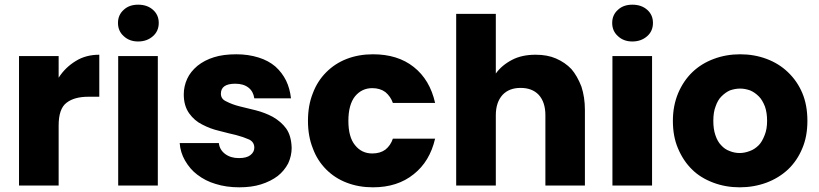

<svg xmlns="http://www.w3.org/2000/svg" viewBox="-20 -800 3531 828"><path d="M232.9 -464.8Q261.2 -509.3 307.1 -537.1Q350.1 -564 408.2 -564V-382.8H360.8Q300.3 -382.8 267.1 -356.9Q232.9 -331.5 232.9 -258.8V0H62V-558.1H232.9Z M489.7 0V-558.1H660.6V0ZM488.8 -701.2Q488.8 -735.8 513.7 -757.8Q537.1 -779.8 575.7 -779.8Q614.7 -779.8 639.6 -757.8Q664.6 -735.8 664.6 -701.2Q664.6 -666 639.6 -644Q613.8 -621.1 575.7 -621.1Q538.1 -621.1 513.7 -644Q488.8 -666 488.8 -701.2Z M1237.8 -162.1Q1237.8 -127.9 1222.7 -95.2Q1205.6 -63 1177.7 -41Q1147.5 -18.1 1105.5 -4.9Q1065.4 7.8 1011.7 7.8Q955.6 7.8 909.7 -6.8Q866.2 -19.5 830.6 -46.9Q799.8 -69.8 777.8 -107.9Q757.8 -142.6 754.9 -183.1H923.8Q926.8 -154.3 950.7 -136.2Q974.6 -118.2 1009.8 -118.2Q1043.5 -118.2 1059.6 -130.9Q1076.7 -144 1076.7 -163.1Q1076.7 -187 1054.7 -198.2Q1029.3 -209.5 997.6 -217.8Q975.1 -222.7 924.8 -235.8Q886.7 -244.6 851.6 -263.2Q818.8 -279.3 795.9 -311Q772.5 -343.8 772.5 -393.1Q772.5 -428.2 787.6 -460.9Q801.3 -490.7 831.5 -516.1Q861.8 -540.5 902.8 -553.2Q942.9 -565.9 999.5 -565.9Q1050.8 -565.9 1095.7 -551.8Q1137.7 -538.6 1167.5 -513.2Q1196.8 -486.8 1213.9 -452.1Q1230 -418.9 1234.9 -376H1076.7Q1072.3 -405.8 1051.8 -421.9Q1030.3 -439 994.6 -439Q932.6 -439 932.6 -396Q932.6 -373 955.6 -362.8Q981 -349.6 1011.7 -341.8Q1044.9 -333 1083.5 -324.2Q1123 -314 1156.7 -295.9Q1192.9 -274.9 1213.9 -246.1Q1236.3 -214.8 1237.8 -162.1Z M1308.1 -278.8Q1308.1 -345.7 1329.1 -397.9Q1348.6 -450.2 1387.2 -488.8Q1424.8 -526.4 1475.1 -545.9Q1526.9 -565.9 1588.4 -565.9Q1695.3 -565.9 1764.2 -511.2Q1834 -456.1 1856.4 -356H1674.3Q1664.6 -383.8 1642.1 -402.8Q1619.1 -419.9 1585.4 -419.9Q1540.5 -419.9 1511.2 -384.8Q1482.4 -348.6 1482.4 -278.8Q1482.4 -208.5 1511.2 -173.8Q1539.6 -138.2 1585.4 -138.2Q1619.6 -138.2 1642.1 -154.8Q1664.6 -172.9 1674.3 -202.1H1856.4Q1833.5 -103.5 1764.2 -48.8Q1694.3 7.8 1588.4 7.8Q1526.9 7.8 1475.1 -12.2Q1424.3 -31.7 1387.2 -68.8Q1348.1 -107.9 1329.1 -160.2Q1308.1 -212.4 1308.1 -278.8Z M2118.2 -482.9Q2143.6 -518.6 2188.5 -542Q2230.5 -564 2290 -564Q2340.3 -564 2377.4 -547.9Q2417 -530.8 2444.3 -502Q2469.2 -473.1 2487.3 -426.8Q2502.4 -380.4 2502.4 -326.2V0H2332V-303.2Q2332 -359.4 2303.2 -391.1Q2274.9 -420.9 2225.1 -420.9Q2175.8 -420.9 2147.5 -391.1Q2118.2 -358.9 2118.2 -303.2V0H1947.3V-740.2H2118.2Z M2621.1 0V-558.1H2792V0ZM2620.1 -701.2Q2620.1 -735.8 2645 -757.8Q2668.5 -779.8 2707 -779.8Q2746.1 -779.8 2771 -757.8Q2795.9 -735.8 2795.9 -701.2Q2795.9 -666 2771 -644Q2745.1 -621.1 2707 -621.1Q2669.4 -621.1 2645 -644Q2620.1 -666 2620.1 -701.2Z M3461.9 -278.8Q3461.9 -211.4 3439.9 -160.2Q3418 -106.9 3377.9 -68.8Q3338.4 -32.2 3285.2 -12.2Q3230.5 7.8 3169.9 7.8Q3109.4 7.8 3056.2 -12.2Q3000.5 -33.2 2964.8 -68.8Q2926.8 -105.5 2903.8 -160.2Q2881.8 -211.4 2881.8 -278.8Q2881.8 -344.2 2904.8 -398.9Q2927.7 -452.1 2965.8 -488.8Q3004.4 -525.9 3058.1 -545.9Q3111.3 -565.9 3171.9 -565.9Q3232.9 -565.9 3286.1 -545.9Q3339.4 -525.9 3377.9 -488.8Q3418 -450.7 3439.9 -398.9Q3461.9 -346.7 3461.9 -278.8ZM3056.2 -278.8Q3056.2 -243.2 3064.9 -217.8Q3074.2 -189.5 3089.8 -173.8Q3105.5 -156.2 3126 -148.9Q3147 -140.1 3169.9 -140.1Q3191.4 -140.1 3213.9 -148.9Q3233.9 -155.8 3252 -173.8Q3266.6 -188.5 3277.8 -217.8Q3288.1 -243.2 3288.1 -278.8Q3288.1 -314 3278.8 -340.8Q3267.6 -369.1 3252.9 -383.8Q3234.9 -401.9 3214.8 -410.2Q3192.4 -418 3171.9 -418Q3150.4 -418 3127.9 -410.2Q3109.4 -402.3 3090.8 -383.8Q3075.2 -368.2 3065.9 -340.8Q3056.2 -316.4 3056.2 -278.8Z"/></svg>

Font: PoppinsZ
Style: Bold
Weight: 700
Designer: Ninad Kale (Devanagari), Jonny Pinhorn (Latin)
Foundry: Indian Type Foundry
Version: Version 3.002;FEAKit 1.0